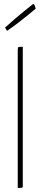

<svg xmlns="http://www.w3.org/2000/svg" viewBox="-20 -932 201 952"><path d="M68 0V-684Q68 -692 69 -695.5Q70 -699 75.5 -699.5Q81 -700 93 -700V-10Q93 -5 91.5 -3Q90 -1 85 -0.5Q80 0 68 0ZM15 -779Q15 -779 12.5 -783Q10 -787 7.5 -791Q5 -795 5 -795Q30 -818 54.5 -839Q79 -860 99.5 -876.5Q120 -893 132 -902.5Q144 -912 144 -912Q150 -912 153.5 -900.5Q157 -889 157 -889Q157 -889 145.5 -879.5Q134 -870 114.5 -854Q95 -838 69.5 -818.5Q44 -799 15 -779Z"/></svg>

Font: Yanone Kaffeesatz ExtraLight
Style: Regular
Weight: 200
Designer: Yanone (Cyrillic: Daniel Pouzeot, Huerta Tipografica, and Cyreal)
Foundry: Yanone
Version: Version 2.003